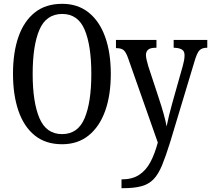

<svg xmlns="http://www.w3.org/2000/svg" viewBox="-20 -745 1105 1005"><path d="M305 10Q219 10 162 -36Q105 -82 76.5 -165Q48 -248 48 -359Q48 -470 76.5 -552Q105 -634 162 -679.5Q219 -725 306 -725Q387 -725 444 -679.5Q501 -634 530.5 -551.5Q560 -469 560 -358Q560 -247 530.5 -164.5Q501 -82 444 -36Q387 10 305 10ZM305 -43Q388 -43 423 -126.5Q458 -210 458 -358Q458 -507 423 -589.5Q388 -672 306 -672Q222 -672 186.5 -589.5Q151 -507 151 -358Q151 -210 186.5 -126.5Q222 -43 305 -43ZM616 194Q672 194 708 170.5Q744 147 767 104Q790 61 806 1L650 -442Q639 -473 626.5 -483Q614 -493 590 -493H587V-536H799V-495H795Q767 -495 755.5 -485Q744 -475 744 -457Q744 -446 747.5 -431.5Q751 -417 756 -399L811 -232Q826 -187 837 -147.5Q848 -108 852 -83Q858 -112 865 -141.5Q872 -171 882 -206L937 -401Q941 -415 943.5 -429Q946 -443 946 -456Q946 -477 932.5 -485.5Q919 -494 892 -495H889V-536H1065V-495H1062Q1038 -495 1024.5 -482Q1011 -469 997 -420L871 -2Q848 72 828.5 119.5Q809 167 784 193Q759 219 721 229.5Q683 240 625 240H616Z"/></svg>

Font: Noto Serif Condensed
Style: Regular
Weight: 400
Width: 3
Designer: Monotype Design Team
Foundry: Monotype Imaging Inc.
Version: Version 2.013; ttfautohint (v1.8.4.7-5d5b)